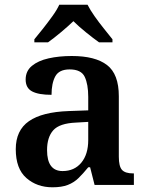

<svg xmlns="http://www.w3.org/2000/svg" viewBox="-20 -786 626 816"><path d="M203 10Q137 10 92 -29.5Q47 -69 47 -152Q47 -232 103 -271Q159 -310 272 -314L355 -317V-374Q355 -428 340 -459.5Q325 -491 276 -491Q231 -491 215 -461.5Q199 -432 199 -383Q144 -383 116.5 -397.5Q89 -412 89 -448Q89 -484 115.5 -506Q142 -528 186.5 -538Q231 -548 285 -548Q385 -548 435 -509.5Q485 -471 485 -377V-120Q485 -79 498.5 -64Q512 -49 546 -49H549V0H382L363 -75H355Q333 -48 313.5 -29Q294 -10 268 0Q242 10 203 10ZM246 -59Q296 -59 325.5 -94.5Q355 -130 355 -191V-268L303 -265Q233 -262 206.5 -232.5Q180 -203 180 -148Q180 -59 246 -59ZM126 -619Q142 -638 162.5 -664Q183 -690 202.5 -717Q222 -744 232 -766H352Q363 -744 382 -717Q401 -690 422 -664Q443 -638 458 -619V-606H401Q377 -623 345.5 -648.5Q314 -674 292 -696Q269 -674 238.5 -648.5Q208 -623 184 -606H126Z"/></svg>

Font: Noto Serif Myanmar SemiBold
Style: Regular
Weight: 600
Designer: Ben Mitchell and the Monotype Design Team
Foundry: Monotype Imaging Inc.
Version: Version 2.106; ttfautohint (v1.8.4.7-5d5b)